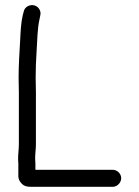

<svg xmlns="http://www.w3.org/2000/svg" viewBox="-20 -711 538 743"><path d="M50 -95C50.7 -87 51 -81 51 -77V-29C51 -19.7 54.7 -10.8 62 -2.5C73.6 10.7 85.2 12 107 12H416C433.4 12 449 -3.9 449 -21.5C449 -39.1 433.4 -54 416 -54H117V-77C117 -81.7 116.7 -88.7 116 -98C116 -115.9 119 -134.7 119 -153V-353C119 -372.3 118.7 -391.7 118 -411C118 -445.4 119.4 -479.1 121.5 -510.5C124.4 -554.7 124.4 -599.8 133 -637L136 -652C138 -660.7 136.5 -668.8 131.5 -676.5C115.8 -700.6 78.1 -693.3 72 -667L68 -652C61 -622.1 59.8 -589.5 58 -555.5C55.5 -509.2 52 -460.5 52 -410C52.7 -391.3 53 -372.3 53 -353V-153C53 -133.4 50 -115.4 50 -95Z"/></svg>

Font: HoneyBee
Style: Reg
Weight: 400
Foundry: Cannot Into Space Fonts
Version: Version 0.89